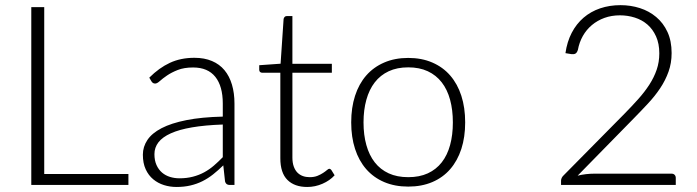

<svg xmlns="http://www.w3.org/2000/svg" viewBox="-20 -736 2775 764"><path d="M491 -43.5V0H104.5V-707.5H156V-43.5Z M866.5 -240.5Q795.5 -238 744.2 -229.2Q693 -220.5 659.8 -205.5Q626.5 -190.5 610.5 -169.8Q594.5 -149 594.5 -122.5Q594.5 -97.5 602.8 -79.2Q611 -61 624.8 -49.2Q638.5 -37.5 656.5 -32Q674.5 -26.5 694 -26.5Q723 -26.5 747.2 -32.8Q771.5 -39 792.2 -50.2Q813 -61.5 831 -77Q849 -92.5 866.5 -110.5ZM574 -427Q613 -466 656 -486Q699 -506 753.5 -506Q793.5 -506 823.5 -493.2Q853.5 -480.5 873.2 -456.8Q893 -433 903 -399.2Q913 -365.5 913 -324V0H894Q879 0 875.5 -14L868.5 -78Q848 -58 827.8 -42Q807.5 -26 785.5 -15Q763.5 -4 738 2Q712.5 8 682 8Q656.5 8 632.5 0.5Q608.5 -7 589.8 -22.5Q571 -38 559.8 -62.2Q548.5 -86.5 548.5 -120.5Q548.5 -152 566.5 -179Q584.5 -206 623 -226Q661.5 -246 721.8 -258Q782 -270 866.5 -272V-324Q866.5 -393 836.8 -430.2Q807 -467.5 748.5 -467.5Q712.5 -467.5 687.2 -457.5Q662 -447.5 644.5 -435.5Q627 -423.5 616 -413.5Q605 -403.5 597.5 -403.5Q592 -403.5 588.5 -406Q585 -408.5 582.5 -412.5Z M1202.5 8Q1152 8 1123.8 -20Q1095.5 -48 1095.5 -106.5V-446.5H1024Q1018.5 -446.5 1015 -449.5Q1011.5 -452.5 1011.5 -458V-476.5L1096.5 -482.5L1108.5 -660.5Q1109.5 -665 1112.5 -668.5Q1115.5 -672 1121 -672H1143.5V-482H1300.5V-446.5H1143.5V-109Q1143.5 -88.5 1148.8 -73.8Q1154 -59 1163.2 -49.5Q1172.5 -40 1185 -35.5Q1197.5 -31 1212 -31Q1230 -31 1243 -36.2Q1256 -41.5 1265.5 -47.8Q1275 -54 1281 -59.2Q1287 -64.5 1290.5 -64.5Q1294.5 -64.5 1298.5 -59.5L1311.5 -38.5Q1292.5 -17.5 1263.2 -4.8Q1234 8 1202.5 8Z M1604.5 -505.5Q1658 -505.5 1700.2 -487.2Q1742.5 -469 1771.5 -435.5Q1800.5 -402 1815.8 -354.8Q1831 -307.5 1831 -249Q1831 -190.5 1815.8 -143.5Q1800.5 -96.5 1771.5 -63Q1742.5 -29.5 1700.2 -11.5Q1658 6.5 1604.5 6.5Q1551 6.5 1508.8 -11.5Q1466.5 -29.5 1437.2 -63Q1408 -96.5 1392.8 -143.5Q1377.5 -190.5 1377.5 -249Q1377.5 -307.5 1392.8 -354.8Q1408 -402 1437.2 -435.5Q1466.5 -469 1508.8 -487.2Q1551 -505.5 1604.5 -505.5ZM1604.5 -31Q1649 -31 1682.2 -46.2Q1715.5 -61.5 1737.8 -90Q1760 -118.5 1771 -158.8Q1782 -199 1782 -249Q1782 -298.5 1771 -339Q1760 -379.5 1737.8 -408.2Q1715.5 -437 1682.2 -452.5Q1649 -468 1604.5 -468Q1560 -468 1526.8 -452.5Q1493.5 -437 1471.2 -408.2Q1449 -379.5 1437.8 -339Q1426.5 -298.5 1426.5 -249Q1426.5 -199 1437.8 -158.8Q1449 -118.5 1471.2 -90Q1493.5 -61.5 1526.8 -46.2Q1560 -31 1604.5 -31Z M2652 -45Q2660 -45 2664.5 -40.2Q2669 -35.5 2669 -28V0H2212.5V-17Q2212.5 -22.5 2215.2 -28.2Q2218 -34 2222.5 -38L2464 -282.5Q2494 -313 2519.5 -341.5Q2545 -370 2563.8 -399Q2582.5 -428 2593 -458.5Q2603.5 -489 2603.5 -523.5Q2603.5 -562.5 2590.5 -591.2Q2577.5 -620 2556 -638.5Q2534.5 -657 2506 -666Q2477.5 -675 2447 -675Q2413.5 -675 2385.2 -664.8Q2357 -654.5 2335.2 -636.2Q2313.5 -618 2299.2 -592.8Q2285 -567.5 2279.5 -537.5Q2276 -526.5 2270.2 -523Q2264.5 -519.5 2254.5 -520.5L2230 -524.5Q2236.5 -570 2255 -605.5Q2273.5 -641 2302 -665.5Q2330.5 -690 2368 -702.8Q2405.5 -715.5 2449 -715.5Q2489.5 -715.5 2526.2 -703.8Q2563 -692 2591.2 -668.2Q2619.5 -644.5 2636 -608.8Q2652.5 -573 2652.5 -525Q2652.5 -485 2640.2 -450.8Q2628 -416.5 2607 -385Q2586 -353.5 2558.2 -323.8Q2530.5 -294 2500 -263L2278.5 -37Q2294.5 -41 2311.8 -43Q2329 -45 2346.5 -45Z"/></svg>

Font: Lato 2
Style: Regular
Weight: 300
Designer: Lukasz Dziedzic with Adam Twardoch and Botio Nikoltchev
Foundry: tyPoland Lukasz Dziedzic
Version: Version 2.015; 2015-08-06; http://www.latofonts.com/